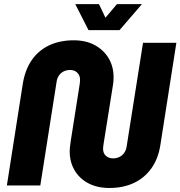

<svg xmlns="http://www.w3.org/2000/svg" viewBox="-20 -910 885 942"><path d="M516.3 12.3Q457.3 12.3 413.5 -10.8Q369.7 -34 345.8 -74.7Q322 -115.3 322 -167.3Q322 -179 323.7 -192.3Q325.3 -205.7 327 -217.7L370.7 -495.3Q371.7 -501 372.2 -507.5Q372.7 -514 372.7 -520Q372.7 -540 359.2 -553.3Q345.7 -566.7 324 -566.7Q306.7 -566.7 292.5 -559.7Q278.3 -552.7 269.3 -539.8Q260.3 -527 257.7 -508.7L177.7 0H13.7L92 -500Q103 -567.3 135.5 -614.7Q168 -662 220.5 -687.2Q273 -712.3 341.7 -712.3Q401.3 -712.3 445 -688.7Q488.7 -665 513 -624.2Q537.3 -583.3 537.3 -530.7Q537.3 -519 536.2 -507.3Q535 -495.7 533 -485L488.3 -204.7Q487.3 -197 486.5 -190.8Q485.7 -184.7 485.7 -179.7Q485.7 -157.7 499.8 -145.3Q514 -133 534.3 -133Q552 -133 566.2 -140Q580.3 -147 589.5 -160.2Q598.7 -173.3 601.3 -191L681.7 -700H845.3L767 -199.7Q756.7 -132 723 -84.5Q689.3 -37 636.8 -12.3Q584.3 12.3 516.3 12.3ZM414.3 -762 349.3 -889.7H465.7L497.3 -823L553.7 -889.7H676.3L566.3 -762Z"/></svg>

Font: MuseoModerno Thin
Style: Italic
Weight: 100
Italic angle: -9°
Designer: Pablo Cosgaya, Héctor Gatti, Marcela Romero, and the Authors of The MuseoModerno Project.
Foundry: Omnibus-Type Team
Version: Version 1.003